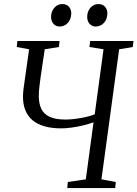

<svg xmlns="http://www.w3.org/2000/svg" viewBox="-20 -950 694 970"><path d="M320 0 322.5 -30.5 413.5 -44 452.5 -332Q427.5 -323 398 -316Q368.5 -309 340 -305.2Q311.5 -301.5 289.5 -301.5Q241.5 -301.5 205.2 -311.8Q169 -322 144.8 -342.2Q120.5 -362.5 108.2 -392.8Q96 -423 96 -462.5Q96 -472.5 97 -483.5Q98 -494.5 99.5 -506L127 -701L64.5 -712.5L68 -743H281L277.5 -712.5L206 -701L185.5 -563Q182 -536 179 -511.5Q176 -487 176 -465Q176 -428 188.2 -401.2Q200.5 -374.5 230.2 -360.2Q260 -346 311.5 -346Q333.5 -346 360.5 -349.5Q387.5 -353 413.5 -358.8Q439.5 -364.5 458.5 -372.5L503 -701L432 -712.5L435.5 -743H654.5L650.5 -712.5L582 -701L492.5 -44L565 -30.5L562 0ZM281 -816Q262.5 -816 250 -829.8Q237.5 -843.5 238 -866.5Q238.5 -892.5 254.8 -911Q271 -929.5 294.5 -929.5Q316.5 -929.5 328.2 -916Q340 -902.5 340 -883Q339.5 -853 322.8 -834.5Q306 -816 281 -816ZM463 -816Q445 -816 432.5 -829.8Q420 -843.5 420.5 -866.5Q421 -892.5 437 -911Q453 -929.5 477 -929.5Q498.5 -929.5 510.5 -916Q522.5 -902.5 522.5 -883Q522 -853 505.2 -834.5Q488.5 -816 463 -816Z"/></svg>

Font: Merriweather 72pt Light
Style: Italic
Weight: 300
Italic angle: -7.8°
Version: Version 2.101